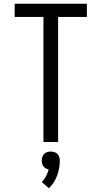

<svg xmlns="http://www.w3.org/2000/svg" viewBox="-20 -755 540 1021"><path d="M211 0V-665H58V-735H442V-665H289V0ZM240 246 202 213Q216 199 225 181.5Q234 164 239 146Q231 145 223.5 140.5Q216 136 211 129.5Q206 123 204 115Q202 107 202 99Q202 89 205 79.5Q208 70 214.5 63.5Q221 57 230.5 54Q240 51 250 51Q260 51 269.5 54Q279 57 285.5 63.5Q292 70 295 79.5Q298 89 298 99Q298 119 294.5 139Q291 159 284 178Q277 197 266 214.5Q255 232 240 246Z"/></svg>

Font: Iosevka
Style: Regular
Weight: 400
Monospace: yes
Designer: Belleve Invis
Foundry: Belleve Invis
Version: Version 33.2.3; ttfautohint (v1.8.4)